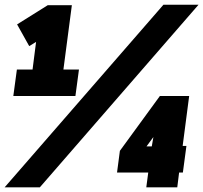

<svg xmlns="http://www.w3.org/2000/svg" viewBox="-33 -800 868 820"><path d="M289.1 -390.1H23.9L39.1 -502.9H106L121.1 -621.1L91.8 -603L40 -695.8L170.9 -777.8H273.9L237.8 -502.9H304.2ZM137.2 0H-13.2L665 -779.8H814.9ZM724.1 0H591.8L600.1 -63H466.8L479 -155.8L649.9 -390.1H774.9L747.1 -176.8H763.2L748 -63H731.9ZM592.8 -174.8H615.2L622.1 -214.8Z"/></svg>

Font: Cooper Hewitt
Style: Heavy Italic
Weight: 714
Designer: Village Type and Design LLC
Foundry: Cooper Hewitt Smithsonian Design Museum
Version: 1.000